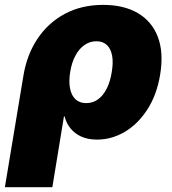

<svg xmlns="http://www.w3.org/2000/svg" viewBox="-50 -570 712 794"><path d="M-29.8 204.1 46.4 -254.4Q60.5 -342.8 104.7 -409.2Q148.9 -475.6 218 -512.7Q287.1 -549.8 377 -549.8Q461.4 -549.8 519.5 -516.1Q577.6 -482.4 602.5 -418Q627.4 -353.5 612.3 -261.2Q598.1 -176.3 558.6 -116Q519 -55.7 465.1 -24.2Q411.1 7.3 351.6 7.3Q314 7.3 286.4 -5.1Q258.8 -17.6 241.5 -39.1Q224.1 -60.5 217.3 -88.4H214.4L166.5 204.1ZM306.6 -143.6Q333.5 -143.6 355 -158.9Q376.5 -174.3 391.1 -203.1Q405.8 -231.9 412.1 -272Q418.9 -312 413.6 -340.3Q408.2 -368.7 391.8 -384Q375.5 -399.4 348.6 -399.4Q321.8 -399.4 299.6 -384Q277.3 -368.7 262 -340.3Q246.6 -312 240.2 -272Q233.9 -232.9 239.7 -203.9Q245.6 -174.8 262.5 -159.2Q279.3 -143.6 306.6 -143.6Z"/></svg>

Font: Inter 16pt Black
Style: Italic
Weight: 900
Italic angle: -9.3988°
Version: Version 4.001;git-66647c0bb